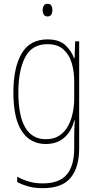

<svg xmlns="http://www.w3.org/2000/svg" viewBox="-20 -743 510 1004"><path d="M228 -537Q289 -537 321 -507.5Q353 -478 367 -439H370L373 -527H394V32Q394 133 349 187Q304 241 204 241Q164 241 131 232.5Q98 224 70 209V181Q99 197 131.5 206.5Q164 216 204 216Q289 216 328.5 170.5Q368 125 368 32V-14Q368 -39 368.5 -61Q369 -83 371 -113H368Q355 -58 317 -24Q279 10 219 10Q139 10 94.5 -56.5Q50 -123 50 -260Q50 -389 93 -463Q136 -537 228 -537ZM228 -512Q147 -512 111.5 -443.5Q76 -375 76 -260Q76 -136 112.5 -75.5Q149 -15 219 -15Q262 -15 290.5 -34Q319 -53 336 -84.5Q353 -116 360.5 -153.5Q368 -191 368 -229V-319Q368 -371 354.5 -415Q341 -459 310.5 -485.5Q280 -512 228 -512ZM229 -723Q244 -723 249 -713Q254 -703 254 -691Q254 -676 248 -666.5Q242 -657 228 -657Q215 -657 209 -667Q203 -677 203 -690Q203 -702 208.5 -712.5Q214 -723 229 -723Z"/></svg>

Font: Noto Sans Telugu Condensed Thin
Style: Regular
Weight: 100
Width: 3
Designer: Jelle Bosma - Monotype Design Team
Foundry: Monotype Imaging Inc.
Version: Version 2.005; ttfautohint (v1.8.4.7-5d5b)